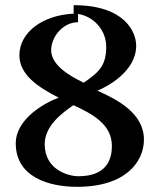

<svg xmlns="http://www.w3.org/2000/svg" viewBox="-20 -711 618 743"><path d="M55 -497C55 -421 129 -373 207 -333C155 -314 41 -252 41 -156C41 -26 169 12 278 12C468 12 537 -86 537 -171C537 -274 431 -327 357 -360C396 -376 507 -435 507 -534C507 -588 462 -691 265 -691V-658C147 -653 55 -587 55 -497ZM153 -153C153 -222 216 -271 264 -304C338 -270 413 -230 413 -146C413 -98 396 -29 283 -29C246 -29 153 -53 153 -153ZM391 -530C391 -458 364 -432 304 -391C241 -421 178 -462 178 -517C178 -568 223 -625 282 -625V-657C341 -648 391 -596 391 -530Z"/></svg>

Font: Libertinus Serif
Style: Bold
Weight: 700
Designer: Philipp H. Poll, Khaled Hosny
Foundry: Caleb Maclennan
Version: Version 7.050;RELEASE